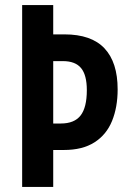

<svg xmlns="http://www.w3.org/2000/svg" viewBox="-20 -734 506 754"><path d="M442 -383Q442 -313 420 -259Q398 -205 351 -175Q304 -145 231 -145H189V0H67V-714H189V-599H233Q339 -599 390.5 -544Q442 -489 442 -383ZM219 -249Q272 -249 296.5 -280.5Q321 -312 321 -380Q321 -439 298.5 -466.5Q276 -494 227 -494H189V-249Z"/></svg>

Font: Noto Sans Bengali ExtraCondensed SemiBold
Style: Regular
Weight: 600
Width: 2
Designer: Joana Ranito - Universal Thirst; Jelle Bosma - Monotype Design Team
Foundry: Universal Thirst ehf.
Version: Version 3.000; ttfautohint (v1.8.4.7-5d5b)